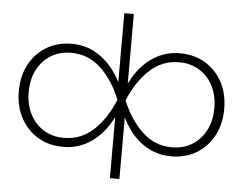

<svg xmlns="http://www.w3.org/2000/svg" viewBox="-60 -845 1376 1084"><g transform="rotate(5 628.0 -302.5)"><path d="M601 165V-182Q587 -153 569 -127Q524 -61 461.5 -24.5Q399 12 322 12Q241 12 179 -25Q117 -62 81.5 -128Q46 -194 46 -280Q46 -367 81.5 -432.5Q117 -498 179 -535Q241 -572 322 -572Q399 -572 461.5 -535Q524 -498 569 -433Q587 -407 601 -378V-770H655V-376Q670 -406 688 -433Q732 -498 795 -535Q858 -572 934 -572Q1015 -572 1077 -535Q1139 -498 1174.5 -432.5Q1210 -367 1210 -280Q1210 -194 1174.5 -128Q1139 -62 1077 -25Q1015 12 934 12Q858 12 795 -24.5Q732 -61 688 -127Q670 -154 655 -184V165ZM1154 -280Q1154 -352 1126 -406Q1098 -460 1048.5 -490.5Q999 -521 934 -521Q837 -521 766 -454Q695 -387 651 -280Q695 -173 766 -106Q837 -39 934 -39Q999 -39 1048.5 -69.5Q1098 -100 1126 -154.5Q1154 -209 1154 -280ZM102 -280Q102 -209 130 -154.5Q158 -100 207.5 -69.5Q257 -39 322 -39Q420 -39 491 -106Q562 -173 605 -280Q562 -387 491 -454Q420 -521 322 -521Q257 -521 207.5 -490.5Q158 -460 130 -406Q102 -352 102 -280Z"/></g></svg>

Font: Bounded
Style: Regular
Weight: 200
Designer: Vlad Churkin
Version: Version 1.0